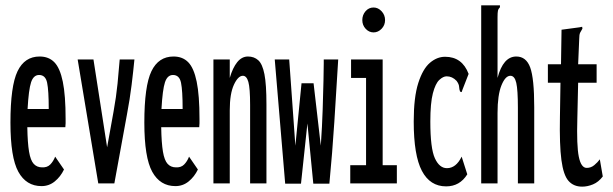

<svg xmlns="http://www.w3.org/2000/svg" viewBox="-20 -685 2290 717"><path d="M135 10Q78 10 48.5 -43.5Q19 -97 19 -227Q19 -364 45.5 -419Q72 -474 128 -474Q162 -474 183 -452.5Q204 -431 214.5 -380Q225 -329 225 -241Q225 -231 225 -224.5Q225 -218 224 -210H82Q83 -151 88.5 -118.5Q94 -86 106 -73Q118 -60 137 -60Q156 -59 167.5 -70.5Q179 -82 186 -100L219 -52Q206 -25 184.5 -7.5Q163 10 135 10ZM83 -278H162Q162 -347 156 -376Q150 -405 126 -405Q105 -405 96 -377.5Q87 -350 83 -278Z M347 0 270 -463H329L380 -135L404 -268Q414 -323 419 -373Q424 -423 427 -463H482Q478 -421 471.5 -368Q465 -315 454 -257L407 0Z M635 10Q578 10 548.5 -43.5Q519 -97 519 -227Q519 -364 545.5 -419Q572 -474 628 -474Q662 -474 683 -452.5Q704 -431 714.5 -380Q725 -329 725 -241Q725 -231 725 -224.5Q725 -218 724 -210H582Q583 -151 588.5 -118.5Q594 -86 606 -73Q618 -60 637 -60Q656 -59 667.5 -70.5Q679 -82 686 -100L719 -52Q706 -25 684.5 -7.5Q663 10 635 10ZM583 -278H662Q662 -347 656 -376Q650 -405 626 -405Q605 -405 596 -377.5Q587 -350 583 -278Z M777 0V-463H838V-394Q849 -432 866 -453Q883 -474 906 -474Q929 -474 944.5 -460Q960 -446 967.5 -408Q975 -370 975 -295V0H914V-293Q914 -356 907.5 -379Q901 -402 887 -402Q869 -402 853.5 -368.5Q838 -335 838 -273V0Z M1045 1 1006 -463H1060L1083 -141L1106 -374H1151L1178 -141Q1183 -214 1185 -276.5Q1187 -339 1188 -384Q1189 -429 1189 -448V-463H1243Q1236 -346 1228.5 -229.5Q1221 -113 1210 1H1150L1128 -224L1104 1Z M1288 0V-68H1347V-394H1291V-463H1409V-68H1462V0ZM1375 -564Q1358 -564 1345.5 -577.5Q1333 -591 1333 -610Q1333 -629 1345 -643Q1357 -657 1375 -657Q1392 -657 1405 -643Q1418 -629 1418 -610Q1418 -591 1405 -577.5Q1392 -564 1375 -564Z M1646 11Q1586 11 1555.5 -47Q1525 -105 1525 -231Q1525 -322 1542 -375Q1559 -428 1585.5 -450.5Q1612 -473 1642 -473Q1706 -473 1730 -409L1707 -350L1704 -341L1698 -343Q1695 -351 1694.5 -361Q1694 -371 1685 -383Q1669 -400 1648 -400Q1635 -400 1620.5 -386.5Q1606 -373 1596.5 -336.5Q1587 -300 1587 -231Q1587 -131 1604 -94Q1621 -57 1649 -57Q1683 -57 1704 -100L1725 -34Q1697 11 1646 11Z M1777 -665H1847V-658Q1841 -652 1839.5 -645Q1838 -638 1838 -621V-394Q1859 -474 1908 -474Q1945 -474 1960 -433Q1975 -392 1975 -285V0H1914V-283Q1914 -349 1908 -375.5Q1902 -402 1886 -402Q1867 -402 1852.5 -366Q1838 -330 1838 -263V0H1777Z M2154 12Q2122 12 2103 -9.5Q2084 -31 2076.5 -87.5Q2069 -144 2071 -248L2073 -376H2026V-445H2075L2077 -574L2144 -583L2154 -585L2155 -578Q2150 -570 2146.5 -563Q2143 -556 2143 -539L2139 -445H2208V-376H2139L2136 -243Q2133 -141 2141.5 -99.5Q2150 -58 2171 -58Q2187 -58 2199.5 -68.5Q2212 -79 2220 -90L2231 -26Q2215 -5 2194.5 3.5Q2174 12 2154 12Z"/></svg>

Font: Inconsolata UltraCondensed SemiBold
Style: Regular
Weight: 600
Width: 1
Monospace: yes
Designer: Raph Levien, Cyreal, Brenton Simpson
Foundry: Raph Levien, Cyreal, Google
Version: Version 3.001; ttfautohint (v1.8.2.53-6de2)